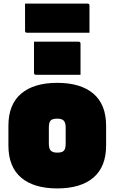

<svg xmlns="http://www.w3.org/2000/svg" viewBox="-20 -1033 640 1073"><path d="M300 -570Q431 -570 502 -509.5Q573 -449 573 -330V-220Q573 -101 502 -40.5Q431 20 300 20Q169 20 98 -40.5Q27 -101 27 -220V-330Q27 -449 98 -509.5Q169 -570 300 -570ZM300 -370Q273 -370 263 -359.5Q253 -349 253 -320V-230Q253 -202 264 -191Q275 -180 300 -180Q327 -180 337 -191Q347 -202 347 -230V-320Q347 -348 336 -359Q325 -370 300 -370ZM170 -800H419Q430 -800 430 -789V-615H181Q170 -615 170 -626ZM120 -1013H469Q480 -1013 480 -1002V-850H131Q120 -850 120 -861Z"/></svg>

Font: Recursive Mn Lnr St XBk
Style: Regular
Weight: 1000
Monospace: yes
Version: Version 1.079;hotconv 1.0.112;makeotfexe 2.5.65598; ttfautoh